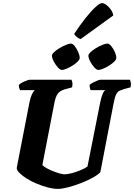

<svg xmlns="http://www.w3.org/2000/svg" viewBox="-20 -1218 864 1238"><path d="M354 0Q324 0 288 -9.5Q252 -19 216 -34Q180 -49 151 -67.5Q122 -86 104.5 -104Q87 -122 88 -136L170 -558Q176 -588 185.5 -609Q195 -630 205 -637H109Q107 -642 104 -650.5Q101 -659 102 -671Q110 -679 124.5 -686.5Q139 -694 153 -699Q167 -704 173 -704H441Q443 -700 446 -688Q449 -676 445 -655L398 -642Q367 -633 353 -614.5Q339 -596 331 -556L253 -153Q264 -143 283 -132.5Q302 -122 324 -113.5Q346 -105 365.5 -99.5Q385 -94 395 -94Q414 -94 441.5 -101Q469 -108 497 -119.5Q525 -131 544 -144L626 -557Q633 -592 642 -612.5Q651 -633 660 -637H564Q563 -640 560 -650Q557 -660 558 -671Q565 -678 579.5 -685.5Q594 -693 608 -698.5Q622 -704 628 -704H818Q820 -699 823 -687Q826 -675 822 -655L781 -644Q765 -639 752 -633.5Q739 -628 729.5 -610Q720 -592 712 -549L627 -108Q613 -92 579 -73Q545 -54 502.5 -37.5Q460 -21 420 -10.5Q380 0 354 0ZM614 -767Q603 -767 588 -783.5Q573 -800 561.5 -822Q550 -844 550 -859Q550 -869 564.5 -882.5Q579 -896 600 -908.5Q621 -921 641 -929Q661 -937 672 -937Q684 -937 697.5 -920.5Q711 -904 720.5 -882.5Q730 -861 730 -845Q730 -834 716.5 -820.5Q703 -807 683.5 -795Q664 -783 645 -775Q626 -767 614 -767ZM379 -767Q368 -767 353 -783.5Q338 -800 326.5 -822Q315 -844 315 -859Q315 -869 329.5 -882.5Q344 -896 365 -908.5Q386 -921 406 -929Q426 -937 437 -937Q449 -937 462 -920.5Q475 -904 484.5 -882Q494 -860 494 -845Q494 -834 480.5 -820.5Q467 -807 447.5 -795Q428 -783 409 -775Q390 -767 379 -767ZM500 -966Q485 -970 474 -980.5Q463 -991 458 -999Q496 -1057 532 -1102Q568 -1147 596 -1172.5Q624 -1198 637 -1198Q651 -1198 667 -1185.5Q683 -1173 695.5 -1155Q708 -1137 710 -1118Z"/></svg>

Font: Texturina Medium 12pt Black
Style: Italic
Weight: 900
Italic angle: -11°
Version: Version 1.002